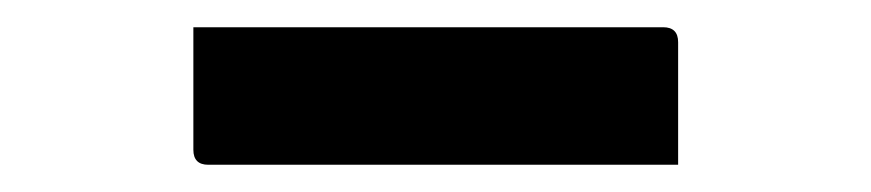

<svg xmlns="http://www.w3.org/2000/svg" viewBox="-20 -783 640 141"><path d="M122 -763H467Q478 -763 478 -752V-662H133Q122 -662 122 -673Z"/></svg>

Font: Recursive Mn Lnr St SmB
Style: Regular
Weight: 600
Monospace: yes
Version: Version 1.079;hotconv 1.0.112;makeotfexe 2.5.65598; ttfautoh